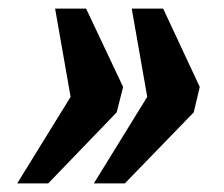

<svg xmlns="http://www.w3.org/2000/svg" viewBox="-20 -493 521 446"><path d="M198 -67H270L430 -232L444 -291L359 -473H286L322 -268ZM20 -67H92L251 -232L266 -291L180 -473H108L144 -268Z"/></svg>

Font: Noto Serif ExtraCondensed Black
Style: Italic
Weight: 900
Width: 2
Italic angle: -12°
Designer: Monotype Design Team
Foundry: Monotype Imaging Inc.
Version: Version 2.014